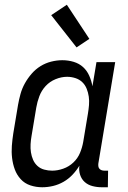

<svg xmlns="http://www.w3.org/2000/svg" viewBox="-20 -782 540 810"><path d="M158 8Q132 8 108 0Q84 -8 67.5 -26Q51 -44 42.5 -67Q34 -90 31 -115.5Q28 -141 30 -167Q32 -193 36 -219L56 -339Q60 -362 66.5 -385.5Q73 -409 85 -430.5Q97 -452 113.5 -471Q130 -490 151 -503Q172 -516 196 -522Q220 -528 243 -528Q268 -528 291 -521Q314 -514 330.5 -499Q347 -484 356.5 -462.5Q366 -441 370 -418L387 -520H466L395 -93Q394 -86 395 -80Q396 -74 399.5 -70Q403 -66 408.5 -64Q414 -62 421 -62H436L435 8H409Q389 8 370 3Q351 -2 337.5 -14Q324 -26 318 -44.5Q312 -63 315 -83Q303 -63 286 -45Q269 -27 248 -15Q227 -3 204 2.5Q181 8 158 8ZM200 -62Q223 -62 247 -70.5Q271 -79 289.5 -96.5Q308 -114 317.5 -137Q327 -160 331 -183L351 -303Q354 -321 355.5 -339Q357 -357 354.5 -374.5Q352 -392 345.5 -408Q339 -424 327 -435.5Q315 -447 298 -452.5Q281 -458 263 -458Q239 -458 214.5 -448Q190 -438 172.5 -419Q155 -400 146 -376Q137 -352 133 -328L113 -208Q110 -191 109 -173.5Q108 -156 110.5 -139.5Q113 -123 119.5 -108Q126 -93 138 -82Q150 -71 166.5 -66.5Q183 -62 200 -62ZM303 -582 196 -718 262 -762 357 -618Z"/></svg>

Font: Iosevka Curly
Style: Italic
Weight: 400
Italic angle: -9°
Monospace: yes
Designer: Belleve Invis
Foundry: Belleve Invis
Version: Version 22.1.2; ttfautohint (v1.8.4)